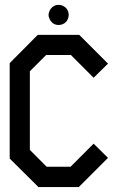

<svg xmlns="http://www.w3.org/2000/svg" viewBox="-20 -762 480 782"><path d="M302.7 -2 301.8 0H135.7L133.8 -2.9Q95.7 -40 19.5 -116.2V-504.9Q57.6 -543.9 133.8 -620.1H302.7L419.9 -502.9Q400.4 -483.4 361.3 -445.3L268.6 -538.1H168L101.6 -471.7V-151.4L169.9 -83H267.6L361.3 -176.8Q380.9 -158.2 419.9 -119.1ZM234.4 -663.1Q226.6 -660.2 218.8 -660.2Q210.9 -660.2 203.1 -663.1Q195.3 -666 190.4 -671.9Q184.6 -677.7 181.6 -685.5Q177.7 -693.4 177.7 -701.2Q177.7 -709 181.6 -716.8Q184.6 -724.6 190.4 -730.5Q195.3 -735.4 203.1 -739.3Q210.9 -742.2 218.8 -742.2Q226.6 -742.2 234.4 -739.3Q242.2 -735.4 248 -730.5Q253.9 -724.6 256.8 -716.8Q259.8 -709 259.8 -701.2Q259.8 -693.4 256.8 -685.5Q253.9 -677.7 248 -671.9Q242.2 -666 234.4 -663.1Z"/></svg>

Font: mr_KirucoupageG
Style: Regular
Weight: 400
Designer: Jan Henkel
Version: Version 1.00 May 25, 2020, initial release